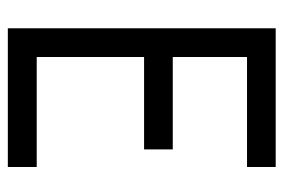

<svg xmlns="http://www.w3.org/2000/svg" viewBox="-137 -587 724 490"><g transform="rotate(90 225.0 -342.0)"><path d="M125.5 -347.7V-73.7H406.2V0H52.2V-683.6H406.2V-610.4H125.5V-420.9H361.3V-347.7Z"/></g></svg>

Font: Anka/Coder Narrow
Style: Regular
Weight: 400
Width: 3
Monospace: yes
Version: Version 001.100